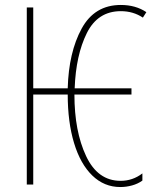

<svg xmlns="http://www.w3.org/2000/svg" viewBox="-20 -744 640 774"><path d="M253 -363H114V0H88V-714H114V-388H253Q257 -533 309 -628.5Q361 -724 467 -724Q527 -724 570 -695L556 -673Q517 -699 467 -699Q374 -699 330 -610.5Q286 -522 281 -388H510V-363H280Q280 -215 327 -115Q374 -15 466 -15Q515 -15 554 -45V-16Q536 -3 512.5 3.5Q489 10 465 10Q400 10 352 -36.5Q304 -83 278.5 -167.5Q253 -252 253 -363Z"/></svg>

Font: Noto Sans Mono UI Thin
Style: Regular
Weight: 250
Monospace: yes
Designer: Monotype Design team
Foundry: Monotype Imaging Inc.
Version: Version 1.000